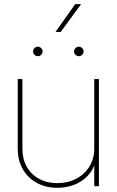

<svg xmlns="http://www.w3.org/2000/svg" viewBox="-20 -896 561 924"><path d="M65.4 -179.7V-515.6H87.9V-179.7Q87.9 -130.9 109.1 -93.3Q130.4 -55.7 168.5 -35.2Q206.5 -14.6 255.9 -14.6Q306.2 -14.6 346.7 -35.9Q387.2 -57.1 410.4 -95Q433.6 -132.8 433.6 -179.7V-515.6H456.1V0H433.6V-117.2H439.5Q428.2 -76.7 400.9 -48.6Q373.5 -20.5 335.9 -6.3Q298.3 7.8 255.9 7.8Q200.7 7.8 157.2 -15.9Q113.8 -39.6 89.6 -82Q65.4 -124.5 65.4 -179.7ZM336.4 -648.4Q336.4 -654.8 339.6 -659.9Q342.8 -665 347.9 -668.2Q353 -671.4 359.4 -671.4Q365.7 -671.4 370.8 -668.2Q376 -665 379.2 -659.9Q382.3 -654.8 382.3 -648.4Q382.3 -642.1 379.2 -637Q376 -631.8 370.8 -628.7Q365.7 -625.5 359.4 -625.5Q353 -625.5 347.9 -628.7Q342.8 -631.8 339.6 -637Q336.4 -642.1 336.4 -648.4ZM139.2 -648.4Q139.2 -654.8 142.3 -659.9Q145.5 -665 150.6 -668.2Q155.8 -671.4 162.1 -671.4Q168.5 -671.4 173.6 -668.2Q178.7 -665 181.9 -659.9Q185.1 -654.8 185.1 -648.4Q185.1 -642.1 181.9 -637Q178.7 -631.8 173.6 -628.7Q168.5 -625.5 162.1 -625.5Q155.8 -625.5 150.6 -628.7Q145.5 -631.8 142.3 -637Q139.2 -642.1 139.2 -648.4ZM341.8 -876H370.1L272 -742.2H247.1Z"/></svg>

Font: Intratopia Thin
Style: Regular
Weight: 100
Designer: Rasmus Andersson
Foundry: rsms
Version: Version 3.000;Glyphs 3.2.3 (3260)